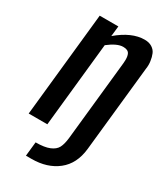

<svg xmlns="http://www.w3.org/2000/svg" viewBox="-193 -663 789 923"><g transform="rotate(30 202.0 -201.5)"><path d="M111.3 182.1 119.6 103.5Q168.5 103.5 196 92Q223.6 80.6 234.1 60.5Q244.6 40.5 248.5 4.9L294.9 -437.5Q295.9 -447.8 295.9 -456.5Q295.9 -477.1 290 -488.8Q282.2 -504.9 255.4 -504.9Q221.7 -504.9 173.8 -467.3L125 0H21.5L82 -578.1H185.5L179.2 -521Q256.3 -586.4 327.6 -586.4Q352.1 -586.4 368.7 -575.9Q385.3 -565.4 392.3 -548.8Q399.4 -532.2 402.3 -510.7Q403.8 -501 403.8 -490.7Q403.8 -479 401.9 -467.3L352.1 5.9Q342.8 92.3 285.9 137.2Q229 182.1 142.1 182.1Z"/></g></svg>

Font: Oswald
Style: Regular
Weight: 400
Designer: Vernon Adams
Foundry: Vernon Adams
Version: 3.0; ttfautohint (v0.94.23-7a4d-dirty) -l 8 -r 50 -G 200 -x 